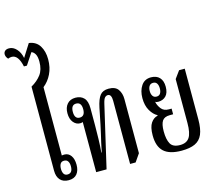

<svg xmlns="http://www.w3.org/2000/svg" viewBox="-160 -1192 1557 1376"><g transform="rotate(-15 619.0 -504.5)"><path d="M187 5Q146 5 124 -19.5Q102 -44 102 -88V-712Q148 -738 175.5 -774.5Q203 -811 203 -870Q203 -907 192.5 -926Q182 -945 165 -951L109 -866H87Q68 -955 20 -955Q6 -955 -8 -949Q-17 -959 -20.5 -968Q-24 -977 -24 -985Q-24 -1000 -13.5 -1009.5Q-3 -1019 17 -1019Q47 -1019 71.5 -992.5Q96 -966 104 -924L164 -1019Q217 -1012 242.5 -971Q268 -930 268 -871Q268 -810 245 -763Q222 -716 184 -686V-179Q190 -181 203 -181Q233 -181 251 -156Q269 -131 269 -88Q269 -45 248.5 -20Q228 5 187 5ZM189 -37Q227 -37 227 -88Q227 -111 218 -125Q209 -139 189 -139Q170 -139 161.5 -125Q153 -111 153 -88Q153 -65 161.5 -51Q170 -37 189 -37Z M641 6V-463Q641 -486 634.5 -499Q628 -512 614 -512Q602 -512 592 -502Q582 -492 574 -457L468 0H391V-372Q382 -368 371 -368Q342 -368 321.5 -393Q301 -418 301 -461Q301 -503 323 -528.5Q345 -554 385 -554Q424 -554 447 -530Q470 -506 470 -454V-325Q470 -282 468.5 -225.5Q467 -169 463 -126H466Q474 -166 480.5 -195Q487 -224 494 -253Q501 -282 509 -321L533 -440Q546 -502 567 -528.5Q588 -555 631 -555Q681 -555 701.5 -525.5Q722 -496 722 -454V-52L682 6ZM379 -408Q418 -408 418 -460Q418 -512 379 -512Q341 -512 341 -460Q341 -408 379 -408Z M1023 10Q934 10 892 -28.5Q850 -67 850 -149Q850 -211 870.5 -241Q891 -271 921 -277V-281Q892 -296 870 -333.5Q848 -371 848 -426Q848 -481 873 -518Q898 -555 945 -555Q986 -555 1008.5 -531Q1031 -507 1031 -463Q1031 -417 1009 -394.5Q987 -372 951 -372Q936 -372 928 -379L930 -376Q935 -350 954 -325Q973 -300 1010 -300H1031V-258H1006Q966 -258 950 -234Q934 -210 934 -157Q934 -97 952 -64.5Q970 -32 1023 -32Q1071 -32 1092.5 -64Q1114 -96 1114 -171V-497L1154 -552H1196V-176Q1196 -106 1178.5 -65.5Q1161 -25 1123 -7.5Q1085 10 1023 10ZM950 -411Q969 -411 978 -425Q987 -439 987 -462Q987 -485 978 -499Q969 -513 950 -513Q931 -513 921.5 -499Q912 -485 912 -462Q912 -439 921.5 -425Q931 -411 950 -411Z"/></g></svg>

Font: Noto Serif Thai ExtraCondensed
Style: Regular
Weight: 400
Width: 2
Designer: Monotype Design Team
Foundry: Monotype Imaging Inc.
Version: Version 2.002; ttfautohint (v1.8.4.7-5d5b)